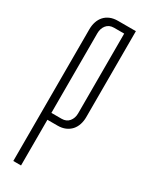

<svg xmlns="http://www.w3.org/2000/svg" viewBox="-190 -535 613 789"><g transform="rotate(30 116.5 -140.0)"><path d="M201.2 -89.4Q201.2 -70.3 195.8 -54Q190.4 -37.6 179.7 -25.6Q168.9 -13.7 153.1 -6.8Q137.2 0 116.7 0H68.4V216.8H31.7V-408.2Q31.7 -427.2 37.1 -443.6Q42.5 -460 53.2 -471.9Q64 -483.9 79.8 -490.5Q95.7 -497.1 116.7 -497.1H201.2ZM164.6 -464.4H116.7Q93.3 -464.4 80.8 -448.7Q68.4 -433.1 68.4 -410.6V-32.7H116.7Q139.6 -32.7 152.1 -48.1Q164.6 -63.5 164.6 -85.9Z"/></g></svg>

Font: Tulpen One
Style: Regular
Weight: 400
Designer: Naima Ben Ayed
Foundry: Naima Ben Ayed, Anton Koovit
Version: Version 1.002